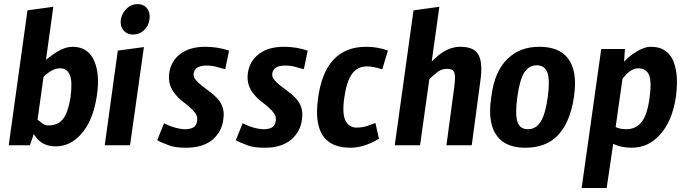

<svg xmlns="http://www.w3.org/2000/svg" viewBox="-20 -712 3352 941"><path d="M205.3 -346.7Q197.3 -340 193.3 -334.7L164 -125.3Q177.3 -114.7 189.3 -106Q201.3 -97.3 217.3 -97.3Q264 -97.3 288.7 -128.7Q313.3 -160 325.3 -232Q336 -313.3 322 -345.3Q308 -377.3 274.7 -377.3Q241.3 -377.3 205.3 -346.7ZM114.7 -661.3 241.3 -678.7 205.3 -418.7Q216 -426.7 230 -438Q244 -449.3 261.3 -458.7Q300 -482.7 334.7 -482.7Q369.3 -482.7 394.7 -468.7Q420 -454.7 436 -425.3Q472 -358.7 454.7 -242.7Q436 -120 378.7 -56Q325.3 5.3 253.3 5.3Q193.3 5.3 160 -34.7Q152 -45.3 145.3 -54.7L126.7 0H22.7Z M572 -616Q578.7 -649.3 601.3 -670.7Q624 -692 654 -692Q684 -692 700.7 -670.7Q717.3 -649.3 712.7 -616.7Q708 -584 685.3 -563.3Q662.7 -542.7 632.7 -542.7Q602.7 -542.7 585.3 -563.3Q568 -584 572 -616ZM617.3 0H493.3L557.3 -464L685.3 -481.3Z M784 -108Q788 -106.7 798.7 -101.3Q809.3 -96 824 -90.7Q861.3 -78.7 886.7 -78.7Q912 -78.7 927.3 -87.3Q942.7 -96 946 -118Q949.3 -140 938.7 -155.3Q928 -170.7 911.3 -185.3Q894.7 -200 874.7 -215.3Q854.7 -230.7 838.7 -250.7Q801.3 -294.7 809.3 -353.3Q817.3 -412 863.3 -447.3Q909.3 -482.7 986.7 -482.7Q1046.7 -482.7 1102.7 -464L1084 -373.3Q1073.3 -374.7 1047.3 -382.7Q1021.3 -390.7 992 -390.7Q936 -390.7 929.3 -353.3Q926.7 -336 938 -322Q949.3 -308 966.7 -294Q984 -280 1005.3 -264.7Q1026.7 -249.3 1044 -230.7Q1084 -188 1074.7 -129.3Q1069.3 -70.7 1024 -29.3Q976 12 893.3 12Q838.7 12 810.7 1.3Q762.7 -16 750.7 -25.3Z M1169.3 -108Q1173.3 -106.7 1184 -101.3Q1194.7 -96 1209.3 -90.7Q1246.7 -78.7 1272 -78.7Q1297.3 -78.7 1312.7 -87.3Q1328 -96 1331.3 -118Q1334.7 -140 1324 -155.3Q1313.3 -170.7 1296.7 -185.3Q1280 -200 1260 -215.3Q1240 -230.7 1224 -250.7Q1186.7 -294.7 1194.7 -353.3Q1202.7 -412 1248.7 -447.3Q1294.7 -482.7 1372 -482.7Q1432 -482.7 1488 -464L1469.3 -373.3Q1458.7 -374.7 1432.7 -382.7Q1406.7 -390.7 1377.3 -390.7Q1321.3 -390.7 1314.7 -353.3Q1312 -336 1323.3 -322Q1334.7 -308 1352 -294Q1369.3 -280 1390.7 -264.7Q1412 -249.3 1429.3 -230.7Q1469.3 -188 1460 -129.3Q1454.7 -70.7 1409.3 -29.3Q1361.3 12 1278.7 12Q1224 12 1196 1.3Q1148 -16 1136 -25.3Z M1853.3 -372Q1809.3 -386.7 1778.7 -386.7Q1732 -386.7 1705.3 -350Q1678.7 -313.3 1667.3 -232.7Q1656 -152 1674 -119.3Q1692 -86.7 1726 -86.7Q1760 -86.7 1785.3 -96.7Q1810.7 -106.7 1820 -109.3L1837.3 -32Q1764 12 1697.3 12Q1505.3 12 1538.7 -229.3Q1572 -482.7 1774.7 -482.7Q1832 -482.7 1881.3 -464Z M2006.7 -661.3 2133.3 -678.7 2096 -412H2097.3Q2102.7 -416 2114.7 -428Q2126.7 -440 2144 -452Q2188 -482.7 2237.3 -482.7Q2304 -482.7 2325.3 -442.7Q2346.7 -402.7 2334.7 -318.7L2292 0H2168L2206.7 -288Q2213.3 -338.7 2206.7 -356.7Q2200 -374.7 2170.7 -374.7Q2145.3 -374.7 2125.3 -360Q2093.3 -334.7 2084 -322.7L2038.7 0H1914.7Z M2610.7 -392Q2572 -392 2549.3 -356Q2526.7 -320 2515.3 -236Q2504 -152 2516 -115.3Q2528 -78.7 2567.3 -78.7Q2606.7 -78.7 2630 -116Q2653.3 -153.3 2664.7 -236.7Q2676 -320 2662.7 -356Q2649.3 -392 2610.7 -392ZM2794.7 -349.3Q2802.7 -302.7 2792.7 -236Q2782.7 -169.3 2762 -122.7Q2741.3 -76 2710.7 -45.3Q2653.3 12 2554.7 12Q2408 12 2385.3 -122.7Q2377.3 -169.3 2388 -237.3Q2402.7 -362.7 2469.3 -425.3Q2529.3 -482.7 2622.7 -482.7Q2772 -482.7 2794.7 -349.3Z M3030.7 -325.3 2997.3 -89.3Q3018.7 -78.7 3049.3 -78.7Q3096 -78.7 3124 -113.3Q3152 -148 3163.3 -230.7Q3174.7 -313.3 3160.7 -345.3Q3146.7 -377.3 3108 -377.3Q3069.3 -377.3 3030.7 -325.3ZM2926.7 -472H3042.7L3038.7 -410.7H3040Q3056 -429.3 3082.7 -448Q3132 -482.7 3170 -482.7Q3208 -482.7 3233.3 -468Q3258.7 -453.3 3274.7 -424Q3308 -358.7 3293.3 -242.7Q3276 -117.3 3213.3 -50.7Q3157.3 12 3076 12Q3025.3 12 2985.3 -6.7L2953.3 209.3H2830.7Z"/></svg>

Font: Timmana
Style: Regular
Weight: 400
Designer: Appaji Ambarisha Darbha
Foundry: Andhrapradesh Society for Knowledge Networks
Version: Version 1.0.4; ttfautohint (v1.2.42-39fb)